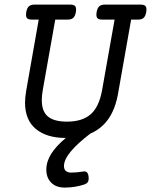

<svg xmlns="http://www.w3.org/2000/svg" viewBox="-20 -600 668 850"><path d="M628.4 -558.1Q628.4 -550.8 627.4 -546.4Q624 -528.3 615.7 -520.8Q607.4 -513.2 590.8 -513.2H560.5L502.9 -187Q490.7 -117.2 459.7 -73.2Q428.7 -29.3 379.4 -8.3Q319.8 37.6 291.5 72.8Q263.2 107.9 263.2 135.3Q263.2 149.4 271.5 156.7Q279.8 164.1 294.9 164.1Q319.8 164.1 349.1 159.2L353 158.7Q372.6 158.7 372.6 190.9Q372.6 200.7 368.2 206.8Q363.8 212.9 354.5 216.3Q335.9 222.7 313 226.6Q290 230.5 267.1 230.5Q228.5 230.5 206.8 208.7Q185.1 187 185.1 151.4Q185.1 115.2 206.8 80.8Q228.5 46.4 271.5 10.7H271Q186.5 10.7 138.7 -29.1Q90.8 -68.8 90.8 -146Q90.8 -166.5 95.7 -196.8L151.4 -513.2H121.1Q107.4 -513.2 101.3 -518.1Q95.2 -522.9 95.2 -534.7Q95.2 -542 96.2 -546.4Q99.6 -564.5 107.9 -572Q116.2 -579.6 132.8 -579.6H291Q304.7 -579.6 310.8 -574.7Q316.9 -569.8 316.9 -558.1Q316.9 -550.8 315.9 -546.4Q312.5 -528.3 304.2 -520.8Q295.9 -513.2 279.3 -513.2H224.6L169.4 -201.7Q165 -176.8 165 -156.7Q165 -106.4 192.4 -84Q219.7 -61.5 276.4 -61.5Q344.2 -61.5 381.6 -94.2Q418.9 -127 432.1 -201.7L487.3 -513.2H432.6Q418.9 -513.2 412.8 -518.1Q406.7 -522.9 406.7 -534.7Q406.7 -542 407.7 -546.4Q411.1 -564.5 419.4 -572Q427.7 -579.6 444.3 -579.6H602.5Q616.2 -579.6 622.3 -574.7Q628.4 -569.8 628.4 -558.1Z"/></svg>

Font: Courier Prime
Style: Italic
Weight: 400
Italic angle: -10°
Designer: Alan Dague-Greene
Foundry: Quote-Unquote Apps
Version: Version 3.018